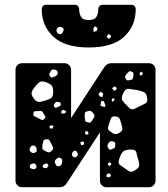

<svg xmlns="http://www.w3.org/2000/svg" viewBox="-20 -785 703 805"><path d="M72 0Q61 0 53 -8Q45 -16 45 -27V-493Q45 -504 53 -512Q61 -520 72 -520H251Q262 -520 270 -512Q278 -504 278 -493V-290L417 -503Q428 -520 446 -520H605Q616 -520 624 -512Q632 -504 632 -493V-27Q632 -16 624 -8Q616 0 605 0H426Q415 0 407 -8Q399 -16 399 -27V-230L260 -17Q249 0 231 0ZM210 -493Q203 -494 199.5 -493.5Q196 -493 193 -487Q189 -480 187 -475.5Q185 -471 191 -464Q196 -458 200.5 -460.5Q205 -463 213 -466Q223 -471 222 -481Q221 -490 210 -493ZM531 -485Q524 -488 520.5 -485Q517 -482 512 -476Q507 -470 505 -466Q503 -462 507 -455Q511 -448 515.5 -448Q520 -448 528 -450Q535 -451 536.5 -454.5Q538 -458 539 -465Q540 -473 539.5 -477.5Q539 -482 531 -485ZM572 -485 566 -479V-469L576 -470L579 -479ZM171 -441Q154 -446 146 -441Q138 -436 127 -422Q116 -408 113 -398.5Q110 -389 120 -374Q131 -359 141 -358Q151 -357 168 -363Q186 -368 194.5 -374Q203 -380 203 -399Q203 -419 196.5 -426.5Q190 -434 171 -441ZM466 -421 458 -422 450 -415 459 -404 470 -411ZM557 -407Q534 -410 520.5 -412.5Q507 -415 497 -395Q486 -373 494 -362.5Q502 -352 519 -335Q531 -323 540.5 -327.5Q550 -332 565 -339Q581 -347 590.5 -352Q600 -357 597 -374Q594 -393 585 -398Q576 -403 557 -407ZM413 -392 402 -401 393 -391 397 -382 409 -377ZM461 -371 452 -373 448 -366 451 -358 458 -363ZM419 -351Q417 -356 416 -359Q415 -362 409 -362Q404 -362 404 -358Q404 -354 402 -349Q400 -342 403 -341L419 -336Q423 -340 422 -343Q421 -346 419 -351ZM221 -358Q214 -359 210 -352Q207 -347 205.5 -344Q204 -341 208 -337Q212 -332 215.5 -333.5Q219 -335 224 -337Q229 -340 232.5 -341.5Q236 -343 235 -349Q234 -355 230.5 -356Q227 -357 221 -358ZM249 -324 238 -322 237 -309H249L259 -316ZM371 -310Q365 -318 360 -320Q355 -322 345 -318Q336 -315 335.5 -310Q335 -305 335 -295Q336 -285 337 -279.5Q338 -274 348 -272Q357 -269 361 -273Q365 -277 370 -286Q375 -293 376 -298Q377 -303 371 -310ZM161 -312Q156 -322 146 -320Q136 -318 129 -319Q122 -320 120 -309Q119 -299 125 -297Q131 -295 140 -290Q149 -285 154 -282.5Q159 -280 166 -287Q173 -293 169.5 -298Q166 -303 161 -312ZM462 -297Q448 -297 445.5 -289Q443 -281 438 -268Q434 -256 432.5 -249.5Q431 -243 441 -235Q453 -225 461 -223Q469 -221 482 -229Q494 -237 493 -245.5Q492 -254 488 -268Q484 -282 480.5 -289Q477 -296 462 -297ZM205 -257 193 -260 186 -253 191 -246H200ZM349 -234 338 -235 336 -226 341 -220 351 -222ZM195 -183Q190 -192 187 -197Q184 -202 173 -201Q163 -199 161.5 -193.5Q160 -188 158 -177Q157 -168 157.5 -163Q158 -158 166 -154Q176 -148 182.5 -146.5Q189 -145 197 -153Q205 -161 202.5 -167Q200 -173 195 -183ZM456 -191Q448 -194 443.5 -192.5Q439 -191 434 -184Q430 -177 430.5 -172.5Q431 -168 436 -161Q440 -156 444 -157.5Q448 -159 455 -162Q463 -165 463 -173Q463 -181 463 -185Q463 -189 456 -191ZM333 -189 325 -192 316 -187 321 -176 332 -179ZM133 -163Q130 -174 120 -175Q110 -176 106 -165Q104 -159 104 -155.5Q104 -152 109 -148Q118 -140 128 -146Q134 -149 134 -153Q134 -157 133 -163ZM529 -158Q505 -158 496 -149.5Q487 -141 480 -119Q473 -100 483 -93.5Q493 -87 508 -76Q520 -66 528 -65Q536 -64 549 -73Q561 -81 563 -89Q565 -97 561 -112Q554 -132 552 -145Q550 -158 529 -158ZM305 -143Q302 -148 300 -151Q298 -154 293 -153Q283 -150 282 -139Q281 -130 291 -126Q296 -124 298 -126Q300 -128 304 -131Q308 -137 305 -143ZM234 -122Q228 -126 224.5 -124Q221 -122 215 -117Q207 -110 211 -101Q214 -94 216 -91Q218 -88 225 -88Q233 -89 235.5 -92Q238 -95 240 -102Q241 -110 241 -114Q241 -118 234 -122ZM446 -101 440 -104 431 -99 437 -88 446 -94ZM130 -95Q125 -102 116 -99Q110 -97 107.5 -95Q105 -93 105 -87Q105 -81 108 -79.5Q111 -78 117 -76Q126 -74 131 -80Q136 -87 130 -95ZM181 -96Q176 -102 168 -98Q158 -94 159 -87Q160 -82 163 -81.5Q166 -81 170 -80Q176 -79 179 -84Q181 -88 182.5 -90.5Q184 -93 181 -96ZM440 -58 429 -56 425 -45 436 -41 446 -47ZM352 -586Q252 -586 203.5 -631.5Q155 -677 155 -746Q155 -754 159.5 -759.5Q164 -765 174 -765H293Q302 -765 307 -759.5Q312 -754 312 -746Q312 -727 320 -714Q328 -701 352 -701Q376 -701 384 -714Q392 -727 392 -746Q392 -754 397 -759.5Q402 -765 411 -765H530Q539 -765 544 -759.5Q549 -754 549 -746Q549 -677 501 -631.5Q453 -586 352 -586ZM389 -668 377 -675 371 -664 373 -651 386 -656ZM244 -667Q235 -676 226 -671Q216 -666 217 -655Q219 -644 230 -642Q236 -641 238.5 -643.5Q241 -646 244 -651Q246 -657 247 -660Q248 -663 244 -667ZM445 -636 436 -643 427 -633 434 -622 444 -627Z"/></svg>

Font: Rubik Moonrocks
Style: Regular
Weight: 400
Designer: Hubert and Fischer, NaN
Foundry: Hubert and Fischer, NaN
Version: Version 2.200